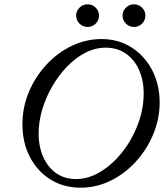

<svg xmlns="http://www.w3.org/2000/svg" viewBox="-20 -857 760 890"><path d="M354 13Q275 13 214 -25Q153 -63 118.5 -129.5Q84 -196 84 -281Q84 -360 114 -431Q144 -502 195.5 -557.5Q247 -613 313 -644.5Q379 -676 450 -676Q529 -676 590 -637Q651 -598 685.5 -531.5Q720 -465 720 -382Q720 -306 690.5 -235Q661 -164 610 -108Q559 -52 493 -19.5Q427 13 354 13ZM332 -27Q391 -27 447 -61.5Q503 -96 548 -153.5Q593 -211 619.5 -281.5Q646 -352 646 -424Q646 -485 624.5 -533Q603 -581 563.5 -608.5Q524 -636 470 -636Q421 -636 375.5 -612.5Q330 -589 290.5 -548Q251 -507 221.5 -455.5Q192 -404 175.5 -348Q159 -292 159 -239Q159 -176 181 -128Q203 -80 241.5 -53.5Q280 -27 332 -27ZM386 -732Q364 -732 348.5 -747.5Q333 -763 333 -785Q333 -806 348.5 -821.5Q364 -837 386 -837Q408 -837 423.5 -821.5Q439 -806 439 -785Q439 -763 423.5 -747.5Q408 -732 386 -732ZM601 -732Q579 -732 563.5 -747.5Q548 -763 548 -785Q548 -806 563.5 -821.5Q579 -837 601 -837Q623 -837 638.5 -821.5Q654 -806 654 -785Q654 -763 638.5 -747.5Q623 -732 601 -732Z"/></svg>

Font: Junicode SmExp
Style: Italic
Weight: 400
Width: 6
Italic angle: -11°
Designer: Peter S. Baker
Version: Version 2.205; ttfautohint (v1.8.4)